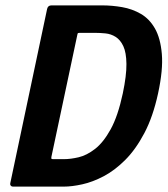

<svg xmlns="http://www.w3.org/2000/svg" viewBox="-20 -693 625 713"><path d="M567 -346Q548 -259 516 -198.5Q484 -138 445 -99Q406 -60 365 -38.5Q324 -17 285.5 -8.5Q247 0 217 0H28Q23 0 20 -3.5Q17 -7 18 -12L155 -660Q158 -673 171 -673H360Q396 -673 433.5 -666.5Q471 -660 503 -641.5Q535 -623 555.5 -587Q576 -551 581 -492.5Q586 -434 567 -346ZM436 -346Q450 -413 449.5 -455.5Q449 -498 438 -521.5Q427 -545 409.5 -556Q392 -567 371.5 -569Q351 -571 333 -571H279Q271 -571 269.5 -570Q268 -569 267 -563L171 -111Q170 -105 171 -103.5Q172 -102 178 -102H218Q242 -102 272 -109Q302 -116 333 -140Q364 -164 391 -213Q418 -262 436 -346Z"/></svg>

Font: Glory Thin
Style: Bold Italic
Weight: 700
Italic angle: -12°
Version: Version 1.011